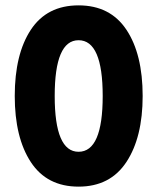

<svg xmlns="http://www.w3.org/2000/svg" viewBox="-20 -688 587 716"><path d="M512 -330Q512 -176 451.5 -84Q391 8 273 8Q155 8 95 -83.5Q35 -175 35 -330Q35 -486 95 -577Q155 -668 273 -668Q391 -668 451.5 -577Q512 -486 512 -330ZM273 -122Q363 -122 363 -330Q363 -538 273 -538Q184 -538 184 -330Q184 -122 273 -122Z"/></svg>

Font: Hind Guntur
Style: Bold
Weight: 700
Designer: Manushi Parikh, Hitesh Malaviya
Foundry: Indian Type Foundry
Version: Version 1.002;PS 1.0;hotconv 1.0.86;makeotf.lib2.5.63406; tt